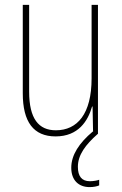

<svg xmlns="http://www.w3.org/2000/svg" viewBox="-20 -547 498 784"><path d="M298 134C298 86 329 44 379 0H380V-527H354V-227C354 -82 296 -15 208 -15C138 -15 99 -62 99 -173V-527H73V-166C73 -49 117 10 207 10C300 10 339 -53 356 -112H358L360 -9L359 -10C303 37 271 86 271 138C271 189 301 217 346 217C362 217 376 214 385 210V187C378 190 361 193 347 193C314 193 298 173 298 134Z"/></svg>

Font: Noto Sans Arabic UI Cn Th
Style: Regular
Weight: 100
Width: 3
Designer: Monotype Design Team, Nadine Chahine and Nizar Qandah
Foundry: Monotype Imaging Inc.
Version: Version 2.010